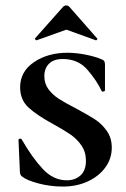

<svg xmlns="http://www.w3.org/2000/svg" viewBox="-20 -674 462 706"><path d="M258 -276Q303 -252 328.5 -235.5Q354 -219 372.5 -193Q391 -167 391 -131Q391 -91 367.5 -58.5Q344 -26 303 -7Q262 12 211 12Q165 12 121.5 0.5Q78 -11 61 -25Q53 -30 53 -46L48 -159Q48 -163 53 -164Q58 -165 60 -161Q98 -95 137 -53Q176 -11 226 -11Q256 -11 276 -29Q296 -47 296 -83Q296 -115 279.5 -139Q263 -163 239 -179.5Q215 -196 175 -218Q116 -250 85 -278.5Q54 -307 54 -353Q54 -411 105 -445.5Q156 -480 228 -480Q260 -480 295 -473Q330 -466 351 -457Q360 -454 363 -449.5Q366 -445 366 -437V-342Q366 -339 361 -337.5Q356 -336 354 -339Q335 -379 301 -418Q267 -457 211 -457Q177 -457 160 -439.5Q143 -422 143 -394Q143 -366 158.5 -345.5Q174 -325 196.5 -310.5Q219 -296 258 -276ZM224 -654Q230 -654 235 -649L337 -533Q338 -533 338 -531Q338 -529 335.5 -527Q333 -525 332 -526L224 -565L115 -526Q113 -525 110 -528.5Q107 -532 109 -533L212 -649Q217 -654 224 -654Z"/></svg>

Font: Cormorant Unicase
Style: Bold
Weight: 700
Designer: Christian Thalmann (Catharsis Fonts)
Foundry: Catharsis Fonts
Version: Version 4.000